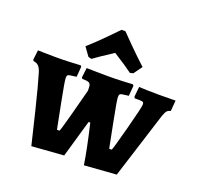

<svg xmlns="http://www.w3.org/2000/svg" viewBox="-134 -916 1101 1071"><g transform="rotate(20 416.5 -380.0)"><path d="M58 -388Q51 -413 39.5 -425Q28 -437 9 -439L4 -446L11 -504Q22 -504 53 -503Q84 -502 117 -502Q162 -502 206.5 -504Q251 -506 264 -507L269 -500L264 -439Q237 -436 226 -434Q215 -432 212 -427.5Q209 -423 209 -412Q209 -393 231.5 -279Q254 -165 262 -124H277Q282 -132 307 -225Q332 -318 350 -388Q350 -407 349 -412Q348 -428 337.5 -433.5Q327 -439 298 -439L293 -446L300 -504Q314 -504 351 -503Q388 -502 427 -502Q471 -502 515.5 -504Q560 -506 573 -507L579 -500L574 -439Q546 -436 535.5 -434Q525 -432 522 -427.5Q519 -423 519 -412Q519 -393 541.5 -279Q564 -165 572 -124H587Q593 -135 628.5 -269Q664 -403 664 -420Q664 -431 658.5 -434Q653 -437 634 -437H610L605 -445L611 -505Q623 -504 658 -503Q693 -502 732 -502L828 -503L823 -440Q808 -436 801 -428Q794 -420 786 -398L661 -3L471 11Q458 -76 423 -225H413L349 -3L159 11Q148 -37 112.5 -181.5Q77 -326 58 -388ZM288 -566 252 -616Q299 -658 347.5 -707Q396 -756 410 -771H433Q447 -756 496 -707Q545 -658 591 -616L555 -566L536 -561Q500 -588 421 -638Q336 -583 307 -561Z"/></g></svg>

Font: Alegreya SC ExtraBold
Style: Regular
Weight: 800
Designer: Juan Pablo del Peral
Foundry: Huerta Tipografica
Version: Version 2.007; ttfautohint (v1.6)